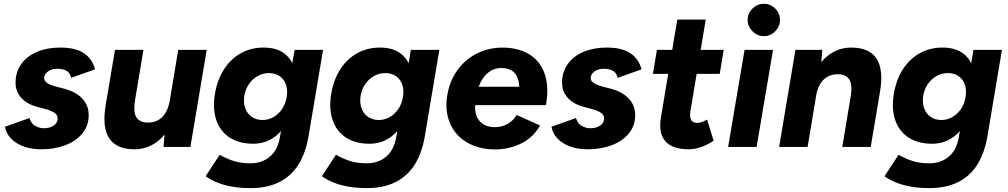

<svg xmlns="http://www.w3.org/2000/svg" viewBox="-20 -757 5192 989"><path d="M5.8 -104.1 131.9 -149Q139.7 -121.4 160.8 -108.9Q181.9 -96.4 207.3 -96.4Q235.7 -96.4 256.3 -110.1Q277 -123.7 277 -147.2Q277 -163.6 262.2 -174.9Q247.4 -186.2 215.9 -194.8L174.7 -205.7Q119.1 -220.2 89.6 -253Q60.2 -285.8 60.2 -330.9Q60.2 -385.8 89.3 -426.9Q118.4 -467.9 170.7 -490Q222.9 -512 290.2 -512Q368.9 -512 412.6 -482.6Q456.2 -453.1 469.4 -399.8L346.9 -356.2Q341 -381.2 323.3 -392Q305.6 -402.8 273.7 -402.8Q246.6 -402.8 227.1 -388.9Q207.6 -375 207.6 -353.5Q207.6 -340.7 222.6 -329.9Q237.6 -319.2 268.4 -311.1L308.7 -300.8Q370.5 -284.7 403.7 -249.4Q436.9 -214.2 436.9 -163.6Q436.9 -108.5 403.6 -68.8Q370.2 -29 314.6 -8.5Q259 12 194.2 12Q116.8 12 65.8 -20.1Q14.8 -52.2 5.8 -104.1Z M830.1 -92 898.1 -500H1044.7L960.7 0H822.4ZM737.4 -125.6Q785.1 -124.2 814.7 -153.1Q844.4 -182.1 853.9 -237.1L899.6 -235.9Q886.3 -158.1 854.1 -102.3Q821.8 -46.6 775.1 -17.3Q728.4 12 672.7 12Q580.1 12 542.7 -44.3Q505.3 -100.7 524.3 -214.6L529 -243.4H675.9Q665.6 -181.2 681.7 -154.1Q697.7 -127.1 737.4 -125.6ZM572.3 -500H718.9L675.9 -243.4L527.9 -236.2Z M1046.8 156.3 1039.2 150.7 1111.7 39.9Q1117.4 42.9 1122.2 45.9Q1152.9 62.8 1187.1 73.4Q1221.3 84.1 1271.7 84.1Q1329.7 84.1 1370.2 49.7Q1410.8 15.3 1422.1 -50.9L1497.3 -500H1644L1569.4 -55.6Q1554.7 30.6 1517.7 90.1Q1480.7 149.5 1418.9 180.7Q1357.2 212 1269.9 212Q1131.7 212 1046.8 156.3ZM1087.8 -277.2Q1100.6 -349.4 1135.3 -402.3Q1170.1 -455.2 1222.1 -483.6Q1274.1 -512 1338.1 -512Q1406.4 -512 1447.3 -479.4Q1488.2 -446.7 1500.8 -388.2Q1513.4 -329.7 1499.9 -251.8Q1487.2 -178.6 1457.8 -125.8Q1428.4 -72.9 1384.3 -44.8Q1340.2 -16.6 1283.9 -16.6Q1211.4 -16.6 1162.3 -49Q1113.1 -81.4 1093.6 -140.6Q1074.1 -199.7 1087.8 -277.2ZM1456.6 -256.9Q1462.7 -292.3 1453.1 -320.8Q1443.5 -349.3 1420.4 -364.9Q1397.3 -380.6 1365.4 -380.6Q1334.4 -380.6 1307.7 -365.6Q1280.9 -350.7 1262.6 -324.2Q1244.2 -297.8 1238.6 -264.1Q1232.9 -228.5 1243.1 -199.8Q1253.2 -171.2 1276.8 -155.1Q1300.4 -138.9 1332.3 -138.9Q1362.3 -138.9 1388.7 -154Q1415.1 -169.1 1433 -195.7Q1450.9 -222.2 1456.6 -256.9Z M1645.8 156.3 1638.2 150.7 1710.7 39.9Q1716.4 42.9 1721.2 45.9Q1751.9 62.8 1786.1 73.4Q1820.3 84.1 1870.7 84.1Q1928.7 84.1 1969.2 49.7Q2009.8 15.3 2021.1 -50.9L2096.3 -500H2243L2168.4 -55.6Q2153.7 30.6 2116.7 90.1Q2079.7 149.5 2017.9 180.7Q1956.2 212 1868.9 212Q1730.7 212 1645.8 156.3ZM1686.8 -277.2Q1699.6 -349.4 1734.3 -402.3Q1769.1 -455.2 1821.1 -483.6Q1873.1 -512 1937.1 -512Q2005.4 -512 2046.3 -479.4Q2087.2 -446.7 2099.8 -388.2Q2112.4 -329.7 2098.9 -251.8Q2086.2 -178.6 2056.8 -125.8Q2027.4 -72.9 1983.3 -44.8Q1939.2 -16.6 1882.9 -16.6Q1810.4 -16.6 1761.3 -49Q1712.1 -81.4 1692.6 -140.6Q1673.1 -199.7 1686.8 -277.2ZM2055.6 -256.9Q2061.7 -292.3 2052.1 -320.8Q2042.5 -349.3 2019.4 -364.9Q1996.3 -380.6 1964.4 -380.6Q1933.4 -380.6 1906.7 -365.6Q1879.9 -350.7 1861.6 -324.2Q1843.2 -297.8 1837.6 -264.1Q1831.9 -228.5 1842.1 -199.8Q1852.2 -171.2 1875.8 -155.1Q1899.4 -138.9 1931.3 -138.9Q1961.3 -138.9 1987.7 -154Q2014.1 -169.1 2032 -195.7Q2049.9 -222.2 2055.6 -256.9Z M2284.1 -267Q2296.8 -343.4 2339.7 -400.5Q2382.6 -457.6 2447.5 -486.6Q2512.4 -515.6 2589.4 -511.3Q2665.4 -506.2 2716.6 -470.4Q2767.7 -434.6 2787.8 -370Q2807.9 -305.4 2792.1 -215.6H2427.3Q2425.6 -179.9 2437.1 -154.7Q2448.6 -129.4 2470.1 -116.5Q2491.6 -103.7 2521.2 -102.2Q2560.8 -100.1 2592.9 -117.7Q2624.9 -135.4 2641.1 -165.1L2761.7 -110.6Q2723.9 -43.4 2654.3 -13.2Q2584.7 17.1 2508.6 12Q2430.8 6.9 2375.1 -29.9Q2319.4 -66.8 2295.3 -128.8Q2271.1 -190.7 2284.1 -267ZM2569.6 -406.4Q2526.9 -408.6 2494.9 -383.2Q2463 -357.7 2445.7 -310.3H2655Q2652.7 -354.7 2632.1 -379.5Q2611.5 -404.3 2569.6 -406.4Z M2820.8 -104.1 2946.9 -149Q2954.7 -121.4 2975.8 -108.9Q2996.9 -96.4 3022.3 -96.4Q3050.7 -96.4 3071.3 -110.1Q3092 -123.7 3092 -147.2Q3092 -163.6 3077.2 -174.9Q3062.4 -186.2 3030.9 -194.8L2989.7 -205.7Q2934.1 -220.2 2904.6 -253Q2875.2 -285.8 2875.2 -330.9Q2875.2 -385.8 2904.3 -426.9Q2933.4 -467.9 2985.7 -490Q3037.9 -512 3105.2 -512Q3183.9 -512 3227.6 -482.6Q3271.2 -453.1 3284.4 -399.8L3161.9 -356.2Q3156 -381.2 3138.3 -392Q3120.6 -402.8 3088.7 -402.8Q3061.6 -402.8 3042.1 -388.9Q3022.6 -375 3022.6 -353.5Q3022.6 -340.7 3037.6 -329.9Q3052.6 -319.2 3083.4 -311.1L3123.7 -300.8Q3185.5 -284.7 3218.7 -249.4Q3251.9 -214.2 3251.9 -163.6Q3251.9 -108.5 3218.6 -68.8Q3185.2 -29 3129.6 -8.5Q3074 12 3009.2 12Q2931.8 12 2880.8 -20.1Q2829.8 -52.2 2820.8 -104.1Z M3384.3 -150.2 3468.7 -656H3615.3L3536.4 -184.5Q3531.6 -153.2 3540.4 -138.5Q3549.3 -123.9 3573.8 -123.9Q3582.9 -123.9 3595.6 -128.4Q3608.2 -132.9 3622.2 -141.1L3655.9 -32.2Q3626.4 -12.2 3592.7 -0.1Q3558.9 12 3528.6 12Q3443.5 12 3407.3 -29.5Q3371.1 -70.9 3384.3 -150.2ZM3363.8 -500H3707.9L3687.3 -376.4H3343.2Z M3815.2 -500H3961.9L3877.3 0H3730.7ZM3831.1 -654.1Q3831.1 -688.4 3856.1 -712.9Q3881.1 -737.4 3914.4 -737.4Q3948.7 -737.4 3973.2 -712.9Q3997.7 -688.4 3997.7 -654.1Q3997.7 -620.8 3973.2 -595.8Q3948.7 -570.8 3914.4 -570.8Q3881.1 -570.8 3856.1 -595.8Q3831.1 -620.8 3831.1 -654.1Z M4077.3 -500H4215.7L4208 -408L4140 0H3993.3ZM4361.4 -256.6 4511.9 -278.2 4465.1 0H4318.4ZM4299.9 -374.4Q4252.2 -375.8 4222.6 -346.9Q4192.9 -317.9 4183.4 -262.9L4137.8 -264.1Q4151.1 -341.9 4183.3 -397.7Q4215.5 -453.4 4262.2 -482.7Q4308.9 -512 4364.7 -512Q4457.2 -512 4494.6 -455.7Q4532.1 -399.3 4513.1 -285.4L4508.3 -256.6H4361.4Q4371.7 -318.8 4355.7 -345.9Q4339.6 -372.9 4299.9 -374.4Z M4543.8 156.3 4536.2 150.7 4608.7 39.9Q4614.4 42.9 4619.2 45.9Q4649.9 62.8 4684.1 73.4Q4718.3 84.1 4768.7 84.1Q4826.7 84.1 4867.2 49.7Q4907.8 15.3 4919.1 -50.9L4994.3 -500H5141L5066.4 -55.6Q5051.7 30.6 5014.7 90.1Q4977.7 149.5 4915.9 180.7Q4854.2 212 4766.9 212Q4628.7 212 4543.8 156.3ZM4584.8 -277.2Q4597.6 -349.4 4632.3 -402.3Q4667.1 -455.2 4719.1 -483.6Q4771.1 -512 4835.1 -512Q4903.4 -512 4944.3 -479.4Q4985.2 -446.7 4997.8 -388.2Q5010.4 -329.7 4996.9 -251.8Q4984.2 -178.6 4954.8 -125.8Q4925.4 -72.9 4881.3 -44.8Q4837.2 -16.6 4780.9 -16.6Q4708.4 -16.6 4659.3 -49Q4610.1 -81.4 4590.6 -140.6Q4571.1 -199.7 4584.8 -277.2ZM4953.6 -256.9Q4959.7 -292.3 4950.1 -320.8Q4940.5 -349.3 4917.4 -364.9Q4894.3 -380.6 4862.4 -380.6Q4831.4 -380.6 4804.7 -365.6Q4777.9 -350.7 4759.6 -324.2Q4741.2 -297.8 4735.6 -264.1Q4729.9 -228.5 4740.1 -199.8Q4750.2 -171.2 4773.8 -155.1Q4797.4 -138.9 4829.3 -138.9Q4859.3 -138.9 4885.7 -154Q4912.1 -169.1 4930 -195.7Q4947.9 -222.2 4953.6 -256.9Z"/></svg>

Font: Oak Sans Light Italic
Style: Regular
Weight: 400
Italic angle: -9.5°
Foundry: Erik Kennedy, Walven
Version: Version 1.000;Glyphs 3.1.2 (3151)